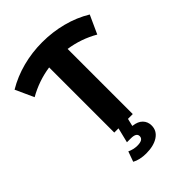

<svg xmlns="http://www.w3.org/2000/svg" viewBox="-277 -835 1190 1190"><g transform="rotate(-45 318.5 -240.0)"><path d="M593 -504Q503 -556 400 -571V0H238V-571Q135 -556 44 -504L-11 -625Q61 -668 145 -690Q229 -712 318 -712Q408 -712 492.5 -690Q577 -668 648 -625ZM193 211 217 144Q249 159 282 159Q334 159 334 127Q334 98 285 98H251L277 -8H360L346 50Q390 55 411.5 77.5Q433 100 433 133Q433 179 393 205.5Q353 232 286 232Q260 232 235 226.5Q210 221 193 211Z"/></g></svg>

Font: Montserrat Alternates
Style: Bold
Weight: 700
Designer: Julieta Ulanovsky
Foundry: Julieta Ulanovsky
Version: Version 7.200